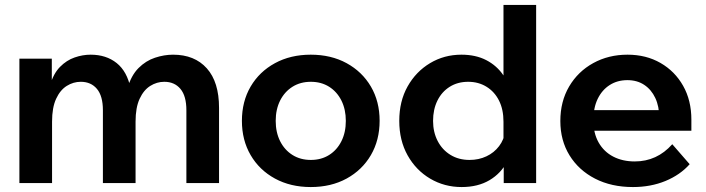

<svg xmlns="http://www.w3.org/2000/svg" viewBox="-20 -740 2855 776"><path d="M865.3 0H733.3V-294.4Q733.3 -352 709.3 -380.7Q685.3 -409.4 643.9 -409.4Q613.9 -409.4 587.3 -392.8Q560.7 -376.2 544.3 -340.7Q527.9 -305.1 527.9 -248.5V0H395.9V-294.4Q395.9 -352 371.8 -380.7Q347.8 -409.4 306.4 -409.4Q276.4 -409.4 249.8 -392.8Q223.2 -376.2 206.8 -340.7Q190.4 -305.1 190.4 -248.5V0H58.4V-503H189.4V-393.5L182 -394.5Q196 -442.8 222.5 -469.6Q249 -496.5 281.5 -507.7Q314 -519 346.3 -519Q409.2 -519 451.6 -485.1Q493.9 -451.1 507.5 -383.6L495.1 -383.3Q510.4 -435.4 539.9 -465Q569.4 -494.5 606.4 -506.7Q643.5 -519 679.4 -519Q766.5 -519 815.9 -463.8Q865.3 -408.6 865.3 -304.2Z M1236 16Q1154.3 16 1091.3 -18.3Q1028.3 -52.6 993 -113.1Q957.7 -173.6 957.7 -251.5Q957.7 -329.9 993 -390.2Q1028.3 -450.4 1091.3 -484.7Q1154.3 -519 1236 -519Q1318.1 -519 1380.9 -484.7Q1443.6 -450.4 1479 -390.2Q1514.3 -329.9 1514.3 -251.8Q1514.3 -173.7 1479 -113.1Q1443.6 -52.6 1380.9 -18.3Q1318.1 16 1236 16ZM1236.3 -93.6Q1278.4 -93.6 1310.2 -113.6Q1342 -133.6 1359.9 -169.3Q1377.7 -204.9 1377.7 -251.4Q1377.7 -297.9 1359.9 -333.6Q1342 -369.3 1310.2 -389.4Q1278.4 -409.4 1236.3 -409.4Q1194.1 -409.4 1162.2 -389.4Q1130.2 -369.3 1112.2 -333.7Q1094.3 -298 1094.3 -251.5Q1094.3 -205 1112.2 -169.3Q1130.2 -133.7 1162.2 -113.6Q1194.1 -93.6 1236.3 -93.6Z M2146.9 0H2015.9V-118.7L2014.9 -125.8V-248.1Q2014.9 -297.7 1996.8 -333.6Q1978.7 -369.5 1946.3 -389.4Q1914 -409.4 1872.2 -409.4Q1829.6 -409.4 1797.4 -389.1Q1765.3 -368.8 1747.8 -333.2Q1730.3 -297.5 1730.3 -251.5Q1730.3 -206.1 1748.9 -170.1Q1767.5 -134.2 1800.8 -113.9Q1834 -93.6 1877.7 -93.6Q1915.2 -93.6 1946 -108.2Q1976.9 -122.7 1997.1 -149.3Q2017.3 -175.8 2021.9 -209.9L2050.5 -192.4Q2053.6 -134.6 2029.5 -87.1Q2005.3 -39.6 1958.5 -11.8Q1911.6 16 1845.8 16Q1776.1 16 1718.6 -18Q1661.1 -52 1627.4 -112.2Q1593.7 -172.4 1593.7 -251.5Q1593.7 -330.8 1627.4 -390.7Q1661.1 -450.6 1718.2 -484.8Q1775.3 -519 1844.9 -519Q1902.6 -519 1945.2 -497Q1987.9 -474.9 2014.2 -436.1Q2040.6 -397.3 2046.7 -346.7H2014.9V-720H2146.9Z M2697.1 -157.1 2767.4 -76.3Q2729 -33.1 2669.5 -8.5Q2609.9 16 2538.3 16Q2451.1 16 2385 -18Q2318.9 -52 2281.8 -112.2Q2244.7 -172.4 2244.7 -250.9Q2244.7 -329.9 2280.3 -390.5Q2315.9 -451 2377.7 -485Q2439.4 -519 2516.3 -519Q2591.3 -519 2649.6 -485.5Q2707.8 -452 2741 -393.1Q2774.3 -334.2 2774.3 -256.3V-250.3H2644.5V-263.7Q2644.5 -310.1 2628.4 -344.1Q2612.4 -378.1 2583.6 -397.1Q2554.9 -416.1 2515.7 -416.1Q2475.1 -416.1 2444.2 -396.3Q2413.2 -376.5 2395.7 -340.5Q2378.2 -304.4 2378.2 -253.7Q2378.2 -201.2 2399.6 -163.8Q2420.9 -126.5 2458.6 -107Q2496.3 -87.5 2545.4 -87.5Q2635.3 -87.5 2697.1 -157.1ZM2774.3 -211.5H2330.5V-295H2757.7L2774.3 -255.7Z"/></svg>

Font: Wix Madefor Display
Style: Regular
Weight: 400
Designer: Dalton Maag Ltd
Foundry: Dalton Maag Ltd
Version: Version 3.100